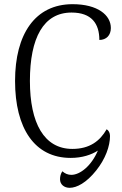

<svg xmlns="http://www.w3.org/2000/svg" viewBox="-20 -745 581 918"><path d="M313 153C347 153 393 129 440 70C484 15 506 -46 506 -95C506 -109 500 -121 490 -127C458 -71 409 -33 326 -33C191 -33 123 -156 123 -358C123 -564 188 -685 322 -685C418 -685 455 -632 455 -554C488 -554 510 -576 510 -611C510 -673 447 -725 327 -725C148 -725 52 -582 52 -358C52 -132 145 10 318 10C373 10 417 -5 448 -25C417 48 363 91 321 91C304 91 291 85 278 74C270 86 267 99 267 112C267 138 288 153 313 153Z"/></svg>

Font: Noto Serif Georgian SemiCondensed Light
Style: Regular
Weight: 300
Width: 4
Designer: Monotype Design Team, Akaki Razmadze
Foundry: Google LLC
Version: Version 2.003